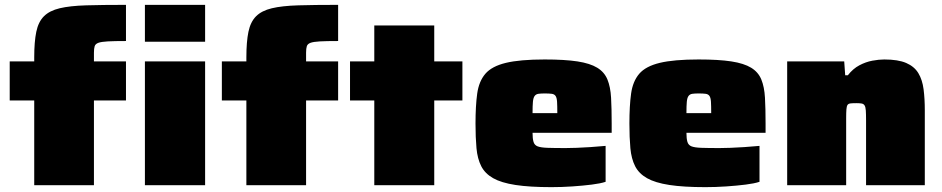

<svg xmlns="http://www.w3.org/2000/svg" viewBox="-20 -763 3881 791"><path d="M121 0V-349H20V-510H121V-527Q121 -591 129.5 -632Q138 -673 161 -696Q184 -719 226 -729Q268 -739 335 -741Q402 -743 499 -743V-594Q451 -594 424 -592.5Q397 -591 385 -586.5Q373 -582 370 -572.5Q367 -563 367 -546V-510H499V-349H367V0ZM577 0V-510H825V0ZM577 -591V-743H825V-591Z M995 0V-349H894V-510H995V-527Q995 -591 1003.5 -632Q1012 -673 1035 -696Q1058 -719 1100 -729Q1142 -739 1209 -741Q1276 -743 1373 -743V-594Q1325 -594 1298 -592.5Q1271 -591 1259 -586.5Q1247 -582 1244 -572.5Q1241 -563 1241 -546V-510H1373V-349H1241V0Z M1522 0V-349H1422V-510H1522V-658H1769V-510H1885V-349H1769V0Z M2252 8Q2162 8 2103.5 -1Q2045 -10 2011.5 -29Q1978 -48 1962.5 -78.5Q1947 -109 1943 -152.5Q1939 -196 1939 -254Q1939 -327 1946 -377.5Q1953 -428 1979.5 -459Q2006 -490 2064 -504Q2122 -518 2224 -518Q2307 -518 2359 -510Q2411 -502 2440.5 -484Q2470 -466 2482.5 -435.5Q2495 -405 2497.5 -360.5Q2500 -316 2500 -254V-216H2174Q2174 -192 2178 -178.5Q2182 -165 2195 -160Q2208 -155 2235.5 -154Q2263 -153 2310 -153Q2329 -153 2355.5 -154Q2382 -155 2412.5 -157Q2443 -159 2475 -162V-14Q2454 -7 2418 -2.5Q2382 2 2338.5 5Q2295 8 2252 8ZM2276 -277V-297Q2276 -327 2275 -343.5Q2274 -360 2269 -367.5Q2264 -375 2253.5 -376.5Q2243 -378 2224 -378Q2208 -378 2198 -376.5Q2188 -375 2182.5 -367.5Q2177 -360 2175.5 -343.5Q2174 -327 2174 -297H2296Z M2886 8Q2796 8 2737.5 -1Q2679 -10 2645.5 -29Q2612 -48 2596.5 -78.5Q2581 -109 2577 -152.5Q2573 -196 2573 -254Q2573 -327 2580 -377.5Q2587 -428 2613.5 -459Q2640 -490 2698 -504Q2756 -518 2858 -518Q2941 -518 2993 -510Q3045 -502 3074.5 -484Q3104 -466 3116.5 -435.5Q3129 -405 3131.5 -360.5Q3134 -316 3134 -254V-216H2808Q2808 -192 2812 -178.5Q2816 -165 2829 -160Q2842 -155 2869.5 -154Q2897 -153 2944 -153Q2963 -153 2989.5 -154Q3016 -155 3046.5 -157Q3077 -159 3109 -162V-14Q3088 -7 3052 -2.5Q3016 2 2972.5 5Q2929 8 2886 8ZM2910 -277V-297Q2910 -327 2909 -343.5Q2908 -360 2903 -367.5Q2898 -375 2887.5 -376.5Q2877 -378 2858 -378Q2842 -378 2832 -376.5Q2822 -375 2816.5 -367.5Q2811 -360 2809.5 -343.5Q2808 -327 2808 -297H2930Z M3223 0V-510H3458L3462 -453H3473Q3494 -480 3520.5 -494Q3547 -508 3574 -513Q3601 -518 3623 -518Q3680 -518 3713.5 -503.5Q3747 -489 3763.5 -461.5Q3780 -434 3785 -395Q3790 -356 3790 -308V0H3548V-267Q3548 -293 3547 -307.5Q3546 -322 3542 -328.5Q3538 -335 3530 -336.5Q3522 -338 3508 -338Q3493 -338 3484 -337Q3475 -336 3471.5 -330.5Q3468 -325 3467 -312Q3466 -299 3466 -276V0Z"/></svg>

Font: Saira Expanded Black
Style: Regular
Weight: 900
Width: 7
Designer: Hector Gatti with collaboration of the Omnibus-Type team
Foundry: Omnibus-Type
Version: Version 1.101